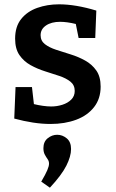

<svg xmlns="http://www.w3.org/2000/svg" viewBox="-20 -563 539 889"><path d="M168 -400Q168 -374 188 -358.5Q208 -343 240 -332.5Q272 -322 307.5 -311Q343 -300 374.5 -282.5Q406 -265 426 -236.5Q446 -208 446 -162Q446 -106 415.5 -67Q385 -28 332.5 -8.5Q280 11 214 11Q175 11 132.5 4.5Q90 -2 46 -14L52 -160H128L137 -81Q157 -76 178.5 -73Q200 -70 217 -70Q244 -70 269 -78Q294 -86 310 -102Q326 -118 326 -142Q326 -169 306 -185Q286 -201 254.5 -211.5Q223 -222 188 -233Q153 -244 121.5 -261.5Q90 -279 70 -308Q50 -337 50 -384Q50 -440 78 -475Q106 -510 152.5 -526.5Q199 -543 253 -543Q330 -543 426 -514L421 -387H344L331 -452Q290 -462 258 -462Q218 -462 193 -445Q168 -428 168 -400ZM211 306 171 278Q191 244 199 225Q207 206 207 195Q207 183 200.5 174Q194 165 187.5 153Q181 141 181 123Q181 93 201 77Q221 61 245 61Q269 61 289 77.5Q309 94 309 127Q309 161 287 204.5Q265 248 211 306Z"/></svg>

Font: Bitter SemiBold
Style: Regular
Weight: 600
Designer: Sol Matas, and Bitter project Authors
Foundry: Sol Matas
Version: Version 2.001